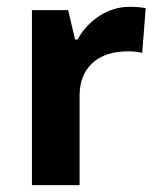

<svg xmlns="http://www.w3.org/2000/svg" viewBox="-20 -538 463 558"><path d="M356.9 -518.2Q383.2 -518.2 403.4 -514.2L393.3 -384.2Q376.1 -388.8 352.4 -388.8Q285.6 -388.8 248.5 -354.7Q211.3 -320.5 211.3 -258.8V0H72.8V-508.6H178L198.2 -423.2H205.3Q229.5 -466.6 270 -492.4Q310.4 -518.2 356.9 -518.2Z"/></svg>

Font: Khula
Style: Bold
Weight: 700
Designer: Erin McLaughlin, Steve Matteson
Version: Version 1.000;PS 1.0;hotconv 1.0.72;makeotf.lib2.5.5900; ttf